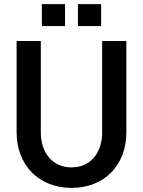

<svg xmlns="http://www.w3.org/2000/svg" viewBox="-20 -900 696 936"><path d="M329 16C488 16 596 -94 596 -255V-700H478V-255C478 -157 423 -84 329 -84C234 -84 179 -157 179 -255V-700H61V-255C61 -94 170 16 329 16ZM360 -773H473V-880H360ZM184 -773H297V-880H184Z"/></svg>

Font: Uncut Sans Semibold
Style: Regular
Weight: 600
Designer: Kasper Nordkvist
Foundry: UNCUT.wtf
Version: Version 1.304;Glyphs 3.2 (3246)